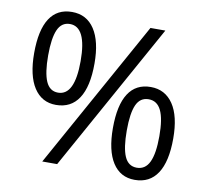

<svg xmlns="http://www.w3.org/2000/svg" viewBox="-81 -813 984 912"><g transform="rotate(10 411.5 -357.0)"><path d="M118.2 -501Q118.2 -418 136.2 -376.5Q154.3 -335 194.8 -335Q274.9 -335 274.9 -501Q274.9 -666 194.8 -666Q154.3 -666 136.2 -625Q118.2 -584 118.2 -501ZM341.8 -501Q341.8 -389.6 304.4 -332.8Q267.1 -275.9 194.8 -275.9Q126.5 -275.9 88.6 -334Q50.8 -392.1 50.8 -501Q50.8 -611.8 87.2 -668Q123.5 -724.1 194.8 -724.1Q265.6 -724.1 303.7 -666Q341.8 -607.9 341.8 -501ZM547.9 -214.8Q547.9 -131.3 565.9 -90.1Q584 -48.8 625 -48.8Q666 -48.8 685.5 -89.6Q705.1 -130.4 705.1 -214.8Q705.1 -298.3 685.5 -338.6Q666 -378.9 625 -378.9Q584 -378.9 565.9 -338.6Q547.9 -298.3 547.9 -214.8ZM772 -214.8Q772 -104 734.6 -47.1Q697.3 9.8 625 9.8Q555.7 9.8 518.3 -48.3Q481 -106.4 481 -214.8Q481 -325.7 517.3 -381.8Q553.7 -438 625 -438Q694.3 -438 733.2 -380.6Q772 -323.2 772 -214.8ZM646 -713.9 250 0H178.2L574.2 -713.9Z"/></g></svg>

Font: f02698313
Style: Regular
Weight: 400
Foundry: Ascender Corporation
Version: Version 1.10